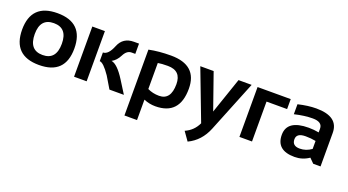

<svg xmlns="http://www.w3.org/2000/svg" viewBox="-53 -1082 3359 1855"><g transform="rotate(20 1626.0 -154.0)"><path d="M29.3 -256.3Q29.3 -522.5 297.9 -522.5Q566.4 -522.5 566.4 -256.3Q566.4 9.8 297.9 9.8Q30.3 9.8 29.3 -256.3ZM297.9 -92.8Q437 -92.8 437 -258.3Q437 -419.9 297.9 -419.9Q158.7 -419.9 158.7 -258.3Q158.7 -92.8 297.9 -92.8Z M786.1 -516.1V0H656.7V-516.1ZM1020.5 0 948.7 -120.1Q876.5 -226.1 838.4 -226.1V-315.4Q893.6 -315.4 933.6 -415.3Q973.6 -515.1 1085 -515.1H1137.2V-409.7H1098.6Q1050.8 -409.7 1021 -350.6Q991.2 -291.5 944.8 -267.6Q1007.3 -257.3 1087.9 -128.9L1168.9 0Z M1371.6 -133.8Q1424.8 -107.4 1490.2 -107.4Q1610.8 -107.4 1610.8 -270Q1610.8 -408.2 1473.1 -408.2Q1408.2 -408.2 1371.6 -401.4ZM1242.2 -491.7Q1344.2 -512.7 1467.8 -512.7Q1738.8 -512.7 1738.8 -269Q1738.8 0 1490.7 0Q1429.2 0 1371.6 -24.4V185.5H1242.2Z M1768.1 -512.7H1905.3L2034.7 -143.6L2161.1 -512.7H2295.9L2083 15.1Q2026.4 154.8 1901.9 213.9L1839.4 125.5Q1925.3 87.9 1964.4 2.9Z M2356.9 0V-512.7H2697.8V-410.2H2486.3V0Z M2734.4 -159.7Q2734.4 -312.5 2957 -312.5Q3009.3 -312.5 3061.5 -302.7V-341.3Q3061.5 -410.2 2962.4 -410.2Q2878.4 -410.2 2775.9 -385.7V-488.3Q2878.4 -512.7 2962.4 -512.7Q3190.9 -512.7 3190.9 -343.8V0H3115.7L3069.8 -45.9Q3002.9 0 2922.4 0Q2734.4 0 2734.4 -159.7ZM2957 -224.6Q2863.8 -224.6 2863.8 -161.1Q2863.8 -92.8 2941.9 -92.8Q3006.3 -92.8 3061.5 -132.8V-214.8Q3012.7 -224.6 2957 -224.6Z"/></g></svg>

Font: SansationBold
Style: Bold
Weight: 700
Designer: Bernd Montag
Version: Version 1.301